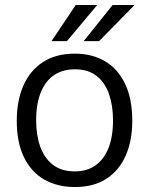

<svg xmlns="http://www.w3.org/2000/svg" viewBox="-20 -743 600 773"><path d="M281 10Q211 10 158.2 -20.2Q105.5 -50.5 76.5 -110Q47.5 -169.5 47.5 -256.5Q47.5 -337.5 74.2 -398.5Q101 -459.5 153 -493.2Q205 -527 281.5 -527Q351.5 -527 403.2 -496.2Q455 -465.5 483.8 -405.2Q512.5 -345 512.5 -256.5Q512.5 -177.5 486.5 -117.5Q460.5 -57.5 409.2 -23.8Q358 10 281 10ZM281.5 -53Q330 -53 364.2 -77Q398.5 -101 416.8 -147Q435 -193 435 -258.5Q435 -317.5 419 -364Q403 -410.5 369 -437.2Q335 -464 281.5 -464Q232 -464 197.2 -440.2Q162.5 -416.5 144 -370.5Q125.5 -324.5 125.5 -258.5Q125.5 -199.5 141.8 -153.2Q158 -107 192.5 -80Q227 -53 281.5 -53ZM285 -723 187.5 -577.5H249.5L371.5 -723ZM433.5 -723 317 -577.5H379L522 -723Z"/></svg>

Font: Public Sans Light
Style: Regular
Weight: 300
Designer: The Public Sans Project Authors: Dan O. Williams and USWDS (Libre Franklin designed by Pablo Impallari and Rodrigo Fuenz
Version: Version 1.007